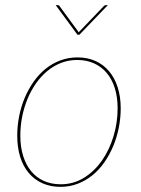

<svg xmlns="http://www.w3.org/2000/svg" viewBox="-20 -720 548 746"><path d="M47 0ZM216 -4Q265.5 -4 306.2 -29.2Q347 -54.5 376 -96Q405 -137.5 421 -190.5Q437 -243.5 437 -299Q437 -343 426 -377.8Q415 -412.5 394.5 -436.8Q374 -461 345 -474Q316 -487 280 -487Q247 -487 217.8 -475.8Q188.5 -464.5 164 -444.2Q139.5 -424 120 -396.2Q100.5 -368.5 87 -335.8Q73.5 -303 66.2 -266.8Q59 -230.5 59 -193Q59 -149 70 -114Q81 -79 101.2 -54.5Q121.5 -30 150.5 -17Q179.5 -4 216 -4ZM215 6Q176 6 144.8 -8Q113.5 -22 91.8 -47.8Q70 -73.5 58.5 -110.2Q47 -147 47 -193Q47 -231.5 54.5 -269Q62 -306.5 76.2 -340.2Q90.5 -374 110.8 -402.8Q131 -431.5 157 -452.5Q183 -473.5 214.2 -485.2Q245.5 -497 281 -497Q320 -497 351 -483Q382 -469 403.8 -443.2Q425.5 -417.5 437.2 -381Q449 -344.5 449 -299Q449 -261 441.5 -223.5Q434 -186 419.8 -152Q405.5 -118 385.2 -89Q365 -60 339 -39Q313 -18 281.8 -6Q250.5 6 215 6ZM288.5 -585H281L196.5 -700H204.5Q209.5 -700 211.5 -696L283.5 -598Q284 -597 284.5 -596.2Q285 -595.5 285.5 -594.5L289 -598L383 -696Q387 -700 390.5 -700H399Z"/></svg>

Font: Lato Hairline
Style: Italic
Weight: 100
Italic angle: -7°
Designer: Lukasz Dziedzic
Foundry: tyPoland Lukasz Dziedzic
Version: Version 2.007; 2014-02-27